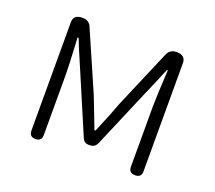

<svg xmlns="http://www.w3.org/2000/svg" viewBox="-96 -660 880 787"><g transform="rotate(20 344.0 -266.5)"><path d="M127 0Q100 0 100 -27V-500Q100 -533 139 -533Q167 -533 177 -511L290 -252Q297 -234 311 -198Q332 -144 342 -117H347Q385 -207 401 -252L511 -510Q522 -533 550 -533Q589 -533 589 -499V-266V-27Q589 0 562 0Q534 0 534 -27V-288Q534 -327 540 -436Q541 -445 541 -450H537Q523 -416 494 -348Q490 -339 488 -335L377 -74Q368 -52 344 -52H341Q321 -52 313 -70L200 -335Q199 -337 197 -342Q166 -413 152 -450H147Q147 -445 148 -436Q154 -327 154 -288V-27Q154 0 127 0Z"/></g></svg>

Font: GenSenRounded TW L
Style: Regular
Weight: 300
Version: Version 1.501;PS 1;hotconv 16.6.51;makeotf.lib2.5.65220